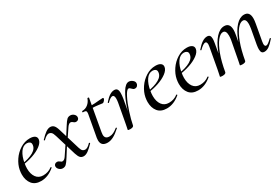

<svg xmlns="http://www.w3.org/2000/svg" viewBox="41 -1145 2686 1845"><g transform="rotate(-30 1384.0 -222.5)"><path d="M25 -135Q25 -157 30 -185Q40 -237 73.5 -286.5Q107 -336 157 -367.5Q207 -399 263 -399Q301 -399 320 -384.5Q339 -370 335 -345Q330 -313 291.5 -284Q253 -255 194 -235Q135 -215 70 -208L72 -221Q158 -233 208.5 -262Q259 -291 259 -338Q259 -354 246.5 -363Q234 -372 216 -372Q173 -372 143.5 -328.5Q114 -285 103 -218Q97 -188 97 -160Q97 -99 124 -62Q151 -25 201 -25Q257 -25 299 -58H300Q303 -58 305.5 -55Q308 -52 306 -49Q235 12 157 12Q91 12 58 -29Q25 -70 25 -135Z M567 -55 495 -292Q485 -326 472.5 -337Q460 -348 445 -348Q420 -348 383 -311Q382 -310 380 -310Q377 -310 374.5 -313.5Q372 -317 375 -319Q411 -358 438 -376.5Q465 -395 488 -395Q511 -395 526.5 -380Q542 -365 554 -325L626 -87Q635 -57 646.5 -47.5Q658 -38 673 -38Q700 -38 734 -75Q735 -76 737 -76Q741 -76 743 -72.5Q745 -69 743 -66Q706 -27 679.5 -8.5Q653 10 630 10Q607 10 593 -4Q579 -18 567 -55ZM343 -41Q343 -54 352.5 -63Q362 -72 377 -72Q393 -72 407 -60Q411 -56 416 -53Q421 -50 428 -50Q448 -50 466 -76L547 -197L556 -185L479 -63Q450 -17 435 -3.5Q420 10 398 10Q377 10 360 -5.5Q343 -21 343 -41ZM551 -198 631 -323Q659 -368 674 -381.5Q689 -395 711 -395Q732 -395 749 -380.5Q766 -366 766 -346Q766 -332 756.5 -322.5Q747 -313 732 -313Q716 -313 703 -326Q691 -336 681 -336Q662 -336 643 -309L560 -186Z M823 -54Q823 -70 825 -80L866 -306Q870 -323 870 -337Q870 -351 862 -355.5Q854 -360 832 -360Q829 -360 829 -365Q829 -368 830.5 -371Q832 -374 833 -374Q870 -374 897.5 -396.5Q925 -419 937 -454Q937 -457 944 -457Q948 -457 951.5 -455.5Q955 -454 954 -453L892 -106Q889 -91 889 -78Q889 -31 939 -31Q963 -31 984.5 -41.5Q1006 -52 1032 -73H1033Q1036 -73 1039 -70Q1042 -67 1040 -65Q995 -24 960.5 -6Q926 12 894 12Q823 12 823 -54ZM921 -351 923 -376Q970 -376 1030 -382L1066 -384Q1069 -384 1071 -381.5Q1073 -379 1073 -376Q1073 -367 1061.5 -353.5Q1050 -340 1040 -340Q1036 -340 997.5 -345.5Q959 -351 921 -351Z M1360 -395Q1381 -395 1400 -380Q1419 -365 1419 -346Q1419 -330 1408.5 -318.5Q1398 -307 1382 -307Q1371 -307 1364 -311.5Q1357 -316 1349 -325Q1344 -330 1338.5 -334.5Q1333 -339 1326 -339Q1306 -339 1277 -282.5Q1248 -226 1222.5 -147Q1197 -68 1186 -9L1176 -10Q1192 -95 1221 -184.5Q1250 -274 1286.5 -334.5Q1323 -395 1360 -395ZM1121 1Q1122 -5 1127.5 -30Q1133 -55 1136 -74L1172 -271Q1176 -294 1176 -313Q1176 -353 1154 -353Q1133 -353 1095 -315Q1094 -314 1092 -314Q1089 -314 1087 -317.5Q1085 -321 1087 -323Q1119 -360 1146 -377.5Q1173 -395 1199 -395Q1220 -395 1230 -382Q1240 -369 1240 -338Q1240 -314 1234 -276L1186 -9Q1184 -1 1174 3.5Q1164 8 1147 8Q1121 8 1121 1Z M1420 -135Q1420 -157 1425 -185Q1435 -237 1468.5 -286.5Q1502 -336 1552 -367.5Q1602 -399 1658 -399Q1696 -399 1715 -384.5Q1734 -370 1730 -345Q1725 -313 1686.5 -284Q1648 -255 1589 -235Q1530 -215 1465 -208L1467 -221Q1553 -233 1603.5 -262Q1654 -291 1654 -338Q1654 -354 1641.5 -363Q1629 -372 1611 -372Q1568 -372 1538.5 -328.5Q1509 -285 1498 -218Q1492 -188 1492 -160Q1492 -99 1519 -62Q1546 -25 1596 -25Q1652 -25 1694 -58H1695Q1698 -58 1700.5 -55Q1703 -52 1701 -49Q1630 12 1552 12Q1486 12 1453 -29Q1420 -70 1420 -135Z M1767 -135Q1767 -157 1772 -185Q1782 -237 1815.5 -286.5Q1849 -336 1899 -367.5Q1949 -399 2005 -399Q2043 -399 2062 -384.5Q2081 -370 2077 -345Q2072 -313 2033.5 -284Q1995 -255 1936 -235Q1877 -215 1812 -208L1814 -221Q1900 -233 1950.5 -262Q2001 -291 2001 -338Q2001 -354 1988.5 -363Q1976 -372 1958 -372Q1915 -372 1885.5 -328.5Q1856 -285 1845 -218Q1839 -188 1839 -160Q1839 -99 1866 -62Q1893 -25 1943 -25Q1999 -25 2041 -58H2042Q2045 -58 2047.5 -55Q2050 -52 2048 -49Q1977 12 1899 12Q1833 12 1800 -29Q1767 -70 1767 -135Z M2599 -40Q2599 -57 2604 -89L2633 -248Q2638 -281 2638 -300Q2638 -355 2603 -355Q2573 -355 2540 -314.5Q2507 -274 2478 -195.5Q2449 -117 2430 -9L2416 -10Q2436 -127 2470.5 -215Q2505 -303 2549 -351Q2593 -399 2641 -399Q2703 -399 2703 -323Q2703 -299 2697 -267L2665 -89Q2662 -74 2662 -63Q2662 -34 2680 -34Q2690 -34 2705 -45Q2720 -56 2742 -77Q2744 -79 2746 -79Q2749 -79 2751 -75.5Q2753 -72 2750 -69Q2716 -29 2689.5 -10Q2663 9 2637 9Q2617 9 2608 -2.5Q2599 -14 2599 -40ZM2144 1 2149 -22 2159 -71 2200 -297Q2203 -312 2203 -322Q2203 -353 2184 -353Q2173 -353 2156 -341.5Q2139 -330 2118 -309Q2117 -308 2115 -308Q2112 -308 2110 -311.5Q2108 -315 2110 -317Q2144 -357 2173 -376Q2202 -395 2229 -395Q2249 -395 2258 -383.5Q2267 -372 2267 -347Q2267 -332 2262 -302L2210 -9Q2205 8 2170 8Q2144 8 2144 1ZM2365 1Q2366 -5 2371.5 -30Q2377 -55 2380 -74L2413 -249Q2417 -273 2417 -297Q2417 -355 2382 -355Q2352 -355 2319 -313.5Q2286 -272 2257 -193.5Q2228 -115 2210 -9L2195 -10Q2215 -126 2249.5 -214Q2284 -302 2328.5 -350.5Q2373 -399 2421 -399Q2483 -399 2483 -322Q2483 -300 2477 -268L2430 -9Q2429 -1 2419 3.5Q2409 8 2391 8Q2365 8 2365 1Z"/></g></svg>

Font: Cormorant Infant Medium
Style: Italic
Weight: 500
Italic angle: -10°
Designer: Christian Thalmann (Catharsis Fonts)
Foundry: Catharsis Fonts
Version: Version 4.000